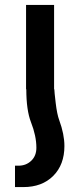

<svg xmlns="http://www.w3.org/2000/svg" viewBox="-20 -516 329 781"><path d="M242 78Q242 154 196.5 199.5Q151 245 75 245H41V158H55Q86 158 107 138Q128 118 128 85Q128 37 106 -19Q87 -68 87 -153H86V-496H200V-153H201Q201 -144 206.5 -97.5Q212 -51 221 -27Q242 30 242 78Z"/></svg>

Font: Noto Sans Armenian Medium
Style: Regular
Weight: 500
Designer: Monotype Design team
Foundry: Monotype Imaging Inc.
Version: Version 1.000